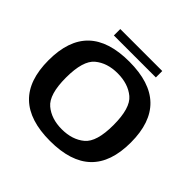

<svg xmlns="http://www.w3.org/2000/svg" viewBox="-191 -975 1174 1174"><g transform="rotate(45 396.0 -388.0)"><path d="M391.5 5.5Q570.5 5.5 659.2 -79.8Q748 -165 748 -337.5Q748 -510 659.2 -595.5Q570.5 -681 391.5 -681Q213 -681 124.5 -595.8Q36 -510.5 36 -337.5Q36 -165 124.8 -79.8Q213.5 5.5 391.5 5.5ZM391.5 -96Q301.5 -96 244 -144Q186.5 -192 186.5 -337.5Q186.5 -484.5 244 -532.2Q301.5 -580 391.5 -580Q482.5 -580 540 -532.2Q597.5 -484.5 597.5 -337.5Q597.5 -192 540 -144Q482.5 -96 391.5 -96ZM211.5 -727H574.5V-782.5H211.5Z"/></g></svg>

Font: Anybody SemiExpanded SemiBold
Style: Regular
Weight: 600
Width: 6
Designer: Tyler Finck
Foundry: Etcetera Type Company
Version: Version 1.113;gftools[0.9.25]